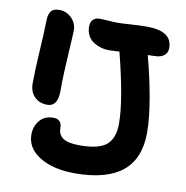

<svg xmlns="http://www.w3.org/2000/svg" viewBox="-81 -793 853 882"><g transform="rotate(10 345.5 -351.5)"><path d="M147 -275.9Q108.9 -275.9 85.9 -299.1Q63 -322.3 63 -360.8Q63 -418 69.1 -516.6Q75.2 -615.2 75.2 -649.9Q75.2 -683.6 86.2 -699.2Q97.2 -714.8 125 -714.8Q158.7 -714.8 182.9 -690.9Q207 -667 207 -632.8Q207 -615.2 200.9 -518.1Q194.8 -420.9 194.8 -347.2Q194.8 -312 182.4 -293.9Q169.9 -275.9 147 -275.9ZM325.2 12.2Q223.6 12.2 160.9 -26.6Q98.1 -65.4 98.1 -128.9Q98.1 -166.5 120.6 -194.3Q143.1 -222.2 185.1 -222.2Q224.1 -222.2 224.1 -180.2Q224.1 -149.4 247.8 -133.8Q271.5 -118.2 325.2 -118.2Q414.1 -118.2 450 -148.7Q485.8 -179.2 485.8 -248Q485.8 -356.9 430.2 -574.2Q385.3 -571.8 380.9 -571.8Q362.8 -571.8 344.7 -576.9Q326.7 -582 310.1 -592.3Q293.5 -602.5 283.2 -620.8Q272.9 -639.2 272.9 -663.1Q272.9 -683.6 283.9 -695.3Q294.9 -707 314 -707Q330.1 -707 355.7 -705.1Q381.3 -703.1 397.9 -703.1Q418.5 -703.1 460.2 -706.1Q502 -709 535.2 -709Q652.8 -709 652.8 -629.9Q652.8 -606.9 636.7 -594.5Q620.6 -582 590.8 -582Q570.8 -582 561 -581.1Q585.9 -490.2 603 -393.6Q620.1 -296.9 620.1 -230Q620.1 -106.4 545.7 -47.1Q471.2 12.2 325.2 12.2Z"/></g></svg>

Font: Shantell Sans Irregular
Style: Regular
Weight: 600
Designer: Stephen Nixon, Anya Danilova, Shantell Martin
Foundry: Arrow Type
Version: Version 1.006;[9816181b4]